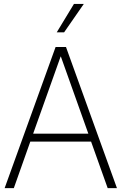

<svg xmlns="http://www.w3.org/2000/svg" viewBox="-20 -970 627 990"><path d="M51.3 0H3.9L266.6 -727.5H320.3L583 0H535.2L449.7 -239.7H136.2ZM150.9 -280.8H435.5L293.9 -678.2H292.5ZM272.5 -803.2 361.3 -949.7H412.1L310.5 -803.2Z"/></svg>

Font: Inter Display Extra Light
Style: Regular
Weight: 200
Designer: Rasmus Andersson
Foundry: rsms
Version: Version 4.000;git-4fc901f